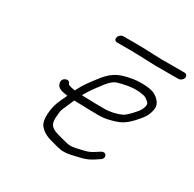

<svg xmlns="http://www.w3.org/2000/svg" viewBox="-134 -774 888 879"><g transform="rotate(30 309.5 -335.0)"><path d="M259.4 -303C255.4 -303 251.8 -303.3 248.7 -304C269.7 -340.6 281.5 -355.7 311.5 -395C327.6 -415.7 342.6 -428.3 356.5 -433C388 -442.7 432.1 -452.2 470.4 -448C504 -444 505.7 -440.4 522.6 -426C531.2 -418 528.6 -403.6 520.4 -387C511.9 -369.7 472.7 -327.9 455.9 -320C432.5 -309.1 400.8 -301 367.9 -301C331.5 -301 294.4 -301.7 259.4 -303ZM301.9 -263C320.4 -262.3 339 -262 357.7 -262C378.3 -262 397.6 -264.3 415.5 -269C463.1 -281 484.3 -291.1 518.9 -328C546.4 -358.6 563.9 -378.2 568.8 -419C570 -445.1 548.9 -464.4 530.5 -475C510 -487.7 457 -490.7 417.1 -485C355.4 -474.3 322 -463.5 281.2 -413C247.4 -369.4 232.1 -350.8 209.2 -306C192.4 -308.5 186.2 -310.4 173.5 -315C172.9 -315 172.6 -315.3 172.8 -316C168.9 -325.5 162.4 -336.7 144.9 -328C129.9 -320.5 130.3 -304.9 134.3 -295C141 -276 165.8 -271.4 192.2 -268C171.8 -223.8 158.3 -202 155 -149C153.7 -121 158.5 -101 169.3 -89C187.2 -68.1 213.7 -56.3 246.8 -49C276.2 -40.8 296.6 -33.1 336.7 -41C378 -50.7 409.3 -54.3 443.9 -76L469.4 -93C492.7 -106.2 478.7 -138.4 453.2 -123L428 -107C414.4 -98.3 401.3 -92.7 388.6 -90C365.8 -85.3 328.2 -72.4 303.4 -78C280.3 -83.8 249.6 -90.6 227.9 -99C203.9 -110.1 194.2 -121.4 196.1 -157C197.1 -178.3 199.2 -193 202.7 -201C211.8 -221.2 220.4 -242.8 230.4 -265C253.5 -265 277.9 -263 301.9 -263ZM267.4 -593H340.4C400.4 -593 460.5 -587 522.3 -589H593.3C603.9 -589 615.5 -597.4 618.3 -608C621.1 -618.6 614.1 -628 603.6 -628H532.6C470.7 -626 410.7 -632 350.6 -632H277.6C267 -632 256.1 -622.6 253.4 -612C250.6 -601.4 256.8 -593 267.4 -593Z"/></g></svg>

Font: Just Breathe
Style: Obl5
Weight: 400
Foundry: Cannot Into Space Fonts
Version: Version 0.72